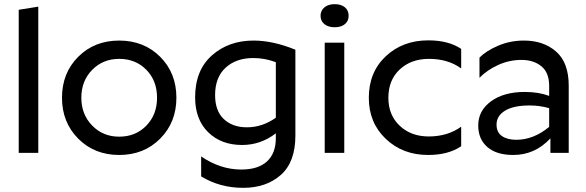

<svg xmlns="http://www.w3.org/2000/svg" viewBox="-20 -735 2819 923"><path d="M70 -688 164 -703V0H70Z M828 -265Q828 -384 750 -462Q672 -540 553 -540Q434 -540 356 -462Q278 -384 278 -265Q278 -147 356 -68.5Q434 10 553 10Q672 10 750 -68.5Q828 -147 828 -265ZM553 -78Q475 -78 423 -131.5Q371 -185 371 -265Q371 -346 423 -399Q475 -452 553 -452Q632 -452 683.5 -399.5Q735 -347 735 -265Q735 -184 683.5 -131Q632 -78 553 -78Z M1167 -123Q1241 -123 1306 -169V-436Q1253 -456 1198 -456Q1115 -456 1064.5 -409.5Q1014 -363 1014 -278Q1014 -202 1056 -162.5Q1098 -123 1167 -123ZM1400 -83Q1400 44 1330 106Q1260 168 1149 168Q1037 168 947 113V17Q1039 80 1140 80Q1221 80 1263.5 41Q1306 2 1306 -71V-94Q1233 -38 1144 -38Q1043 -38 980.5 -99.5Q918 -161 918 -267Q918 -397 998.5 -468.5Q1079 -540 1199 -540Q1292 -540 1400 -496Z M1541 -530H1635V0H1541ZM1656 -659Q1656 -634 1638 -619Q1620 -604 1589 -604Q1558 -604 1539.5 -619Q1521 -634 1521 -659Q1521 -684 1539.5 -699.5Q1558 -715 1589 -715Q1620 -715 1638 -700Q1656 -685 1656 -659Z M2197 -500V-406Q2134 -452 2042 -452Q1956 -452 1901.5 -401Q1847 -350 1847 -265Q1847 -182 1901.5 -130.5Q1956 -79 2041 -79Q2132 -79 2197 -126V-32Q2135 10 2038 10Q1916 10 1834.5 -67.5Q1753 -145 1753 -265Q1753 -388 1834.5 -464.5Q1916 -541 2039 -541Q2136 -541 2197 -500Z M2462 -63Q2545 -63 2620 -125V-215Q2575 -228 2526 -228Q2449 -228 2408 -203Q2367 -178 2367 -136Q2367 -99 2393 -81Q2419 -63 2462 -63ZM2620 -322Q2620 -386 2582.5 -416.5Q2545 -447 2487 -447Q2428 -447 2374.5 -422.5Q2321 -398 2285 -361V-458Q2316 -490 2374 -515Q2432 -540 2499 -540Q2593 -540 2653.5 -487Q2714 -434 2714 -323V0H2626V-70Q2552 10 2447 10Q2367 10 2323 -28Q2279 -66 2279 -132Q2279 -203 2340.5 -248Q2402 -293 2503 -293Q2569 -293 2620 -274Z"/></svg>

Font: Roundo Medium
Style: Regular
Weight: 500
Designer: Namrata Goyal (Gurmukhi), Shiva Nallaperumal (Latin)
Foundry: Indian Type Foundry
Version: Version 1.000;PS 1.0;hotconv 1.0.88;makeotf.lib2.5.647800